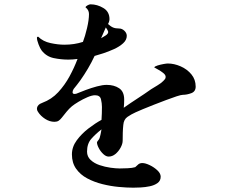

<svg xmlns="http://www.w3.org/2000/svg" viewBox="-20 -815 1040 889"><path d="M481 -667Q481 -670 476.5 -678Q472 -686 470 -688Q465 -675 459 -663Q453 -651 448 -638Q455 -642 468 -650Q481 -658 481 -667ZM886 -414Q886 -391 865.5 -383.5Q845 -376 827 -376Q819 -376 797.5 -369Q776 -362 748.5 -351.5Q721 -341 692.5 -330Q664 -319 641.5 -309.5Q619 -300 608 -295Q588 -286 570.5 -274Q553 -262 551 -237Q549 -219 548.5 -200.5Q548 -182 548 -164Q548 -149 538.5 -131.5Q529 -114 514.5 -102Q500 -90 483 -90Q471 -90 458.5 -101.5Q446 -113 437.5 -129Q429 -145 429 -156Q429 -158 433.5 -163.5Q438 -169 439 -171Q442 -176 445.5 -192.5Q449 -209 450 -216Q423 -195 403 -172.5Q383 -150 383 -113Q383 -90 399.5 -74.5Q416 -59 441 -50.5Q466 -42 491.5 -38.5Q517 -35 534 -35Q548 -35 570.5 -36Q593 -37 606 -41Q614 -49 621 -54.5Q628 -60 639 -60Q653 -60 673 -50.5Q693 -41 708.5 -26.5Q724 -12 724 3Q724 22 709.5 32.5Q695 43 673.5 47.5Q652 52 631 53Q610 54 597 54Q567 54 529.5 50.5Q492 47 454 37.5Q416 28 384 11Q352 -6 332.5 -33.5Q313 -61 313 -100Q313 -135 335.5 -165.5Q358 -196 390 -220.5Q422 -245 450 -260Q451 -275 451.5 -290Q452 -305 452 -320Q452 -337 447.5 -355.5Q443 -374 420 -374Q406 -374 385 -365Q364 -356 344 -344Q324 -332 313 -323Q300 -312 288.5 -298Q277 -284 266 -270Q259 -261 251.5 -256Q244 -251 232 -251Q210 -251 189 -264.5Q168 -278 156 -297Q151 -304 151 -311Q151 -325 165 -334Q170 -337 176 -339Q219 -355 249.5 -388Q280 -421 302 -461.5Q324 -502 339 -542Q317 -539 296 -539Q263 -539 229 -546Q195 -553 173 -581Q166 -590 158.5 -609.5Q151 -629 151 -640Q151 -645 157 -645Q179 -623 214 -615.5Q249 -608 278 -608Q324 -608 364 -621Q374 -647 383 -685Q392 -723 392 -750Q392 -769 376 -781Q377 -786 385.5 -790.5Q394 -795 399 -795Q430 -795 458.5 -778Q487 -761 487 -726Q487 -722 485 -715Q483 -708 480 -704Q493 -692 504 -687.5Q515 -683 532 -683Q545 -683 556 -672.5Q567 -662 567 -649Q567 -630 550 -614.5Q533 -599 507.5 -587.5Q482 -576 457.5 -568Q433 -560 418 -556Q404 -526 387.5 -498Q371 -470 352 -443Q345 -433 337 -423Q329 -413 321 -403Q316 -395 316 -388Q316 -380 325 -380Q327 -380 329.5 -380.5Q332 -381 333 -381Q352 -389 377.5 -398.5Q403 -408 429 -415Q455 -422 474 -422Q508 -422 531.5 -406.5Q555 -391 555 -354Q555 -344 554.5 -334.5Q554 -325 553 -316Q584 -338 616.5 -359Q649 -380 680 -402Q694 -411 709.5 -420Q725 -429 737 -441Q741 -445 744 -449Q747 -453 747 -459Q747 -468 736.5 -476.5Q726 -485 713.5 -492Q701 -499 694 -503Q697 -508 710 -512Q723 -516 737 -518.5Q751 -521 757 -521Q786 -521 816 -508Q846 -495 866 -471Q886 -447 886 -414Z"/></svg>

Font: Kaisei HarunoUmi
Style: Bold
Weight: 700
Designer: Font-Kai, 金井和夫
Foundry: KAZUO KANAI
Version: Version 5.003